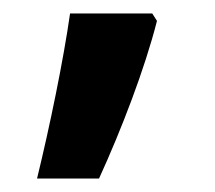

<svg xmlns="http://www.w3.org/2000/svg" viewBox="-20 -136 319 285"><path d="M206 -116H84C74 -46 54 51 35 129H127C160 57 195 -34 213 -105Z"/></svg>

Font: Noto Sans Vithkuqi SemiBold
Style: Regular
Weight: 600
Version: Version 1.001